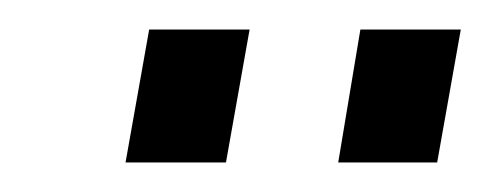

<svg xmlns="http://www.w3.org/2000/svg" viewBox="-20 -743 332 130"><path d="M65 -633 81 -723H149L133 -633ZM209 -633 224 -723H292L276 -633Z"/></svg>

Font: Archivo Condensed
Style: Italic
Weight: 400
Width: 3
Italic angle: -10°
Designer: Hector Gatti
Foundry: Omnibus-Type
Version: Version 2.001